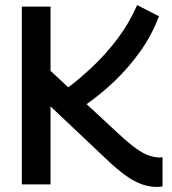

<svg xmlns="http://www.w3.org/2000/svg" viewBox="-20 -726 676 756"><path d="M598 10Q555 10 512 -12Q469 -34 414 -85L179 -307V0H66V-700H179V-447L249 -382Q294 -416 345 -464Q396 -512 442 -572.5Q488 -633 520 -706L606 -662Q577 -586 531.5 -522.5Q486 -459 431.5 -407Q377 -355 321 -316L445 -201Q487 -162 515 -142Q543 -122 564 -114.5Q585 -107 606 -106Q608 -106 612 -106Q616 -106 620 -107V8Q614 9 608.5 9.5Q603 10 598 10Z"/></svg>

Font: Georama Medium
Style: Regular
Weight: 500
Designer: Jean-Baptiste Levee
Foundry: Production Type
Version: Version 1.000